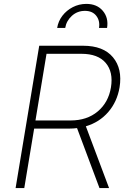

<svg xmlns="http://www.w3.org/2000/svg" viewBox="-20 -961 663 981"><path d="M59.7 0 180.4 -727.3H404.5Q508.2 -727.3 557.2 -668.3Q606.2 -609.4 590.9 -514.6Q578.5 -441.1 533.2 -388.7Q487.9 -336.3 418.7 -315.7L537.3 0H488.3L373.6 -306.5Q354.8 -304 334.9 -304H154.5L104 0ZM161.2 -345.5H340.6Q424.4 -345.5 479.2 -391.5Q534.1 -437.5 546.9 -514.6Q559.7 -593 520.1 -639.6Q480.5 -686.1 396.3 -686.1H217.7ZM272 -818.2Q277.7 -853 298.8 -880.5Q320 -908 351.6 -924.4Q383.2 -940.7 420.1 -941.1Q475.1 -941.4 505.3 -905.7Q535.5 -870 527 -818.2H485.8Q491.8 -854.4 472.1 -880Q452.4 -905.5 414.1 -905.5Q375 -905.5 346.9 -879.8Q318.9 -854 313.2 -818.2Z"/></svg>

Font: Inter Extra Light  BETA
Style: Italic
Weight: 200
Italic angle: 9.39999°
Designer: Rasmus Andersson
Foundry: rsms
Version: Version 3.011;git-f93a4a705